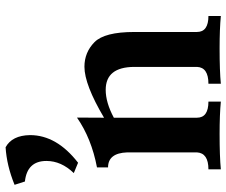

<svg xmlns="http://www.w3.org/2000/svg" viewBox="-81 -720 801 679"><g transform="rotate(-90 319.5 -380.5)"><path d="M83.5 -504.9 46.9 -520Q89.8 -564.5 89.8 -616.7Q89.8 -685.1 17.1 -692.9L5.4 -729.5Q73.7 -757.3 138.2 -761.2Q180.2 -738.3 181.2 -674.8Q181.2 -580.6 83.5 -504.9ZM602.5 0Q556.2 -4.4 487.8 -4.4Q408.7 -4.4 362.8 0V-43.9Q420.9 -43.9 422.4 -84.5V-306.2Q421.9 -407.2 341.3 -407.2Q296.4 -407.2 242.7 -378.4V-84.5Q242.7 -43.9 299.8 -43.9V0Q253.4 -4.4 185.1 -4.4Q106 -4.4 60.1 0V-43.9Q117.7 -43.9 120.1 -84.5V-331.1Q117.7 -398.9 66.9 -398.9V-438Q169.4 -457.5 243.2 -508.8L242.7 -413.1Q359.9 -482.4 422.9 -482.4Q473.6 -482.4 509.8 -447Q545.9 -411.6 545.9 -305.7V-84.5Q545.9 -43.9 602.5 -43.9Z"/></g></svg>

Font: Kelvinch
Style: Bold
Weight: 700
Designer: Paul James Miller
Foundry: High-Logic / Made with FontCreator
Version: Version 3.501;March 28, 2021;FontCreator 13.0.0.2683 64-bit